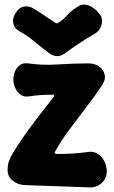

<svg xmlns="http://www.w3.org/2000/svg" viewBox="-20 -794 496 833"><path d="M220 -138Q216 -133 218 -129.5Q220 -126 226 -126Q264 -126 297 -128Q330 -130 365 -135Q385 -138 403 -127Q421 -116 432 -96Q443 -76 443 -49Q443 -20 421 0Q399 20 369 19L87 9Q58 8 35.5 -10Q13 -28 13 -56Q13 -76 18 -92Q23 -108 34 -127Q58 -167 87.5 -208.5Q117 -250 149 -291.5Q181 -333 211 -371Q216 -376 214 -380Q212 -384 205 -383Q181 -383 156.5 -381.5Q132 -380 107 -376Q86 -372 70.5 -382.5Q55 -393 46.5 -411.5Q38 -430 38 -449Q38 -480 55.5 -501.5Q73 -523 102 -519Q167 -510 233 -514.5Q299 -519 364 -519Q391 -519 410 -505.5Q429 -492 434 -470.5Q439 -449 424 -426Q393 -379 354.5 -329Q316 -279 280.5 -231Q245 -183 220 -138ZM415 -729Q423 -717 422.5 -701.5Q422 -686 414.5 -671.5Q407 -657 393 -649Q353 -625 324.5 -606.5Q296 -588 265 -565Q228 -536 191 -565Q158 -590 126.5 -616Q95 -642 65 -658Q44 -669 38.5 -689.5Q33 -710 43 -729L44 -731Q59 -760 82.5 -765Q106 -770 127 -756Q152 -741 173.5 -726Q195 -711 220 -695Q224 -693 226.5 -692.5Q229 -692 233 -695Q256 -710 273.5 -730Q291 -750 319 -766Q340 -780 366.5 -769.5Q393 -759 413 -731Z"/></svg>

Font: Winky Sans
Style: Bold
Weight: 700
Designer: Simon Atzbach
Foundry: typofactur
Version: Version 1.205